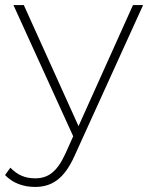

<svg xmlns="http://www.w3.org/2000/svg" viewBox="-40 -540 600 758"><path d="M54 -520H13L249 -2L218 67C184 141 148 164 99 164C59 164 29 151 1 122L-20 151C9 182 51 198 98 198C164 198 213 167 254 76L525 -520H485L270 -42Z"/></svg>

Font: Montserrat-Alt1 ExtLt
Style: Regular
Weight: 200
Designer: Differentunic
Foundry: Differentunic
Version: Version 7.222